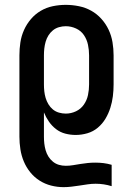

<svg xmlns="http://www.w3.org/2000/svg" viewBox="-20 -548 540 791"><path d="M242 223Q216 223 190.5 216.5Q165 210 143 196Q121 182 104.5 161.5Q88 141 78 117Q68 93 64 67Q60 41 60 15V-320Q60 -347 64 -373.5Q68 -400 79 -424.5Q90 -449 107.5 -469.5Q125 -490 148 -503.5Q171 -517 197.5 -522.5Q224 -528 251 -528Q278 -528 305 -522.5Q332 -517 355.5 -504Q379 -491 397.5 -470.5Q416 -450 427.5 -425.5Q439 -401 443.5 -374Q448 -347 448 -320V-200Q448 -176 445 -151.5Q442 -127 434.5 -103.5Q427 -80 414.5 -59Q402 -38 383 -22Q364 -6 340 1Q316 8 292 8Q270 8 249 2.5Q228 -3 211 -16Q194 -29 181.5 -47Q169 -65 161 -85V15Q161 29 162.5 43Q164 57 168 71Q172 85 179.5 97Q187 109 198 118Q209 127 222.5 131Q236 135 251 135Q266 135 281 132.5Q296 130 311.5 127.5Q327 125 342 123.5Q357 122 373 122Q390 122 406.5 124Q423 126 440 131V219Q424 214 407.5 211.5Q391 209 374 209Q357 209 340.5 211.5Q324 214 307.5 216.5Q291 219 274.5 221Q258 223 242 223ZM251 -80Q273 -80 293 -89.5Q313 -99 325.5 -117Q338 -135 342.5 -156.5Q347 -178 347 -200V-320Q347 -342 342.5 -363.5Q338 -385 326 -403Q314 -421 293.5 -430.5Q273 -440 251 -440Q237 -440 223 -436Q209 -432 198 -423Q187 -414 179.5 -402Q172 -390 168 -376Q164 -362 162.5 -348Q161 -334 161 -320V-200Q161 -186 162.5 -172Q164 -158 168 -144.5Q172 -131 179.5 -118.5Q187 -106 198 -97Q209 -88 223 -84Q237 -80 251 -80Z"/></svg>

Font: Zed Sans Semibold
Style: Regular
Weight: 600
Designer: Belleve Invis
Foundry: Belleve Invis
Version: Version 1.0.0; ttfautohint (v1.8.4)